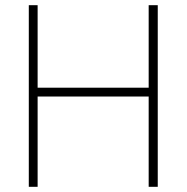

<svg xmlns="http://www.w3.org/2000/svg" viewBox="-20 -720 719 740"><path d="M91 0V-700H125V-382H553V-700H588V0H553V-348H125V0Z"/></svg>

Font: Zen Kaku Gothic Antique Light
Style: Regular
Weight: 300
Designer: Yoshimichi Ohira
Foundry: Positype
Version: Version 1.001